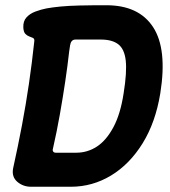

<svg xmlns="http://www.w3.org/2000/svg" viewBox="-20 -703 650 733"><path d="M99 10Q68 10 46 -9Q24 -28 30 -60Q49 -146 64 -225.5Q79 -305 90.5 -383.5Q102 -462 111 -546Q112 -555 106 -558Q100 -561 91.5 -564Q83 -567 76.5 -574Q70 -581 69 -598Q68 -622 81 -636.5Q94 -651 115.5 -659Q137 -667 158 -671Q180 -675 210.5 -678Q241 -681 284 -682Q327 -683 386 -683Q510 -683 564.5 -599.5Q619 -516 592 -347Q574 -236 524.5 -156Q475 -76 404 -33Q333 10 250 10ZM182 -135Q180 -129 183 -124.5Q186 -120 193 -120H271Q314 -120 350 -143.5Q386 -167 413 -217.5Q440 -268 452 -347Q465 -428 460 -472Q455 -516 431.5 -534Q408 -552 365 -552H268Q259 -552 254 -546Q249 -540 247.5 -529.5Q246 -519 244 -506Q238 -452 229 -391.5Q220 -331 208.5 -266Q197 -201 182 -135Z"/></svg>

Font: Winky Sans SemiBold
Style: Italic
Weight: 600
Italic angle: -8.97852°
Designer: Simon Atzbach
Foundry: typofactur
Version: Version 1.205